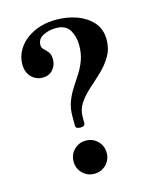

<svg xmlns="http://www.w3.org/2000/svg" viewBox="-113 -816 741 907"><g transform="rotate(-15 257.5 -363.0)"><path d="M228 -216Q205 -216 205 -232V-277Q205 -317 217 -348.5Q229 -380 246.5 -407Q264 -434 281.5 -461Q299 -488 311 -520Q323 -552 323 -594Q323 -636 304 -668Q285 -700 237 -700Q202 -700 174 -685.5Q146 -671 146 -641Q146 -628 156 -619Q166 -610 176 -597.5Q186 -585 186 -561Q186 -532 167.5 -511Q149 -490 117 -490Q85 -490 62.5 -513Q40 -536 40 -576Q40 -618 65.5 -655Q91 -692 138.5 -715Q186 -738 250 -738Q303 -738 349.5 -721Q396 -704 425.5 -670.5Q455 -637 455 -586Q455 -541 434.5 -506Q414 -471 383.5 -442Q353 -413 322.5 -386Q292 -359 271.5 -329Q251 -299 251 -261V-232Q251 -216 228 -216ZM236 12Q202 12 178.5 -11.5Q155 -35 155 -69Q155 -103 178.5 -126.5Q202 -150 236 -150Q270 -150 293.5 -126.5Q317 -103 317 -69Q317 -35 293.5 -11.5Q270 12 236 12Z"/></g></svg>

Font: Zen Old Mincho Black
Style: Regular
Weight: 900
Designer: Yoshimichi Ohira
Foundry: Positype
Version: Version 1.001